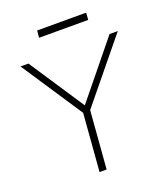

<svg xmlns="http://www.w3.org/2000/svg" viewBox="-155 -967 924 1072"><g transform="rotate(-20 307.5 -431.0)"><path d="M566 -705H615L319 -343L292 0H250L277 -342L37 -705H84L300 -378ZM481 -820H189L193 -862H484Z"/></g></svg>

Font: Iunito ExtraLight
Style: Italic
Weight: 200
Italic angle: -4.541°
Designer: Vernon Adams
Foundry: Vernon Adams
Version: Version 2.001;November 30, 2019;FontCreator 12.0.0.2547 64-b